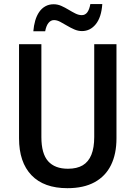

<svg xmlns="http://www.w3.org/2000/svg" viewBox="-20 -936 681 965"><path d="M565.4 -713.9V-240.7Q565.4 -162.1 537.8 -106.2Q510.3 -50.3 455.6 -20.3Q400.9 9.8 318.8 9.8Q200.7 9.8 138.2 -55.4Q75.7 -120.6 75.7 -240.7V-713.9H188V-247.1Q188 -163.6 221.9 -125.7Q255.9 -87.9 321.3 -87.9Q366.7 -87.9 395.8 -105.2Q424.8 -122.6 439.2 -158Q453.6 -193.4 453.6 -247.6V-713.9ZM147.5 -778.8Q149.9 -807.6 157 -832.3Q164.1 -856.9 176.8 -875.5Q189.5 -894 207.8 -904.3Q226.1 -914.6 249.5 -914.6Q270 -914.6 288.6 -906.2Q307.1 -897.9 324.7 -887.2Q342.3 -876.5 358.9 -868.2Q375.5 -859.9 391.1 -859.9Q408.2 -859.9 418.7 -874Q429.2 -888.2 434.1 -915.5H494.1Q489.7 -849.6 461.7 -814.7Q433.6 -779.8 392.1 -779.8Q372.6 -779.8 353.5 -788.1Q334.5 -796.4 316.7 -807.1Q298.8 -817.9 282.5 -826.4Q266.1 -835 251.5 -835Q235.4 -835 223.9 -821Q212.4 -807.1 207 -778.8Z"/></svg>

Font: Open Sans SemiCondensed SemiBold
Style: Regular
Weight: 600
Width: 4
Designer: Monotype Design Team
Foundry: Monotype Imaging Inc.
Version: Version 3.000